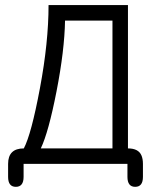

<svg xmlns="http://www.w3.org/2000/svg" viewBox="-20 -641 619 751"><path d="M72.3 50.8Q72.3 89.8 42 89.8Q11.7 89.8 11.7 50.8V0Q11.7 -60.5 73.2 -60.5Q102.5 -116.2 136.2 -295.9Q169.9 -475.6 169.9 -621.1H480.5V-60.5Q521.5 -60.5 533.2 -33.2Q539.1 -19.5 539.1 0V50.8Q539.1 89.8 508.8 89.8Q478.5 89.8 478.5 50.8V0H72.3ZM139.6 -60.5H419.9V-560.5H234.4Q232.4 -444.3 201.2 -284.2Q169.9 -124 139.6 -60.5Z"/></svg>

Font: Jura
Style: Medium
Weight: 500
Version: Version 2.6.1